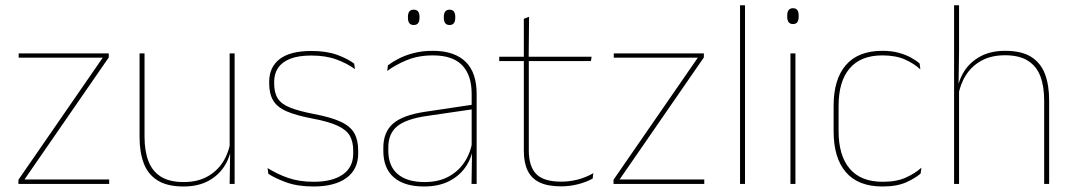

<svg xmlns="http://www.w3.org/2000/svg" viewBox="-20 -684 3995 714"><path d="M71 -16.5H386V0H48.5V-15.5L362 -469.5H49.5V-485.5H384.5V-470.5Z M499 -485.5H517.5V-175.5Q517.5 -123 531.8 -85.2Q546 -47.5 578 -27.2Q610 -7 663.5 -7Q713.5 -7 750 -26.8Q786.5 -46.5 808.8 -81.2Q831 -116 837.5 -160.5L846.5 -141.5H841Q836.5 -101 814.8 -66.5Q793 -32 754.8 -11.2Q716.5 9.5 662.5 9.5Q602.5 9.5 566.5 -12.8Q530.5 -35 514.8 -76.2Q499 -117.5 499 -174.5ZM834 -485.5H852.5V0H834L836 -127H834Z M1146 9.5Q1087.5 9.5 1045.8 -5.5Q1004 -20.5 978 -37.5L975 -59Q1010 -37 1051.2 -22.5Q1092.5 -8 1147 -8Q1215.5 -8 1254.5 -34.8Q1293.5 -61.5 1293.5 -113.5V-123.5Q1293.5 -157 1281 -179Q1268.5 -201 1236 -216.2Q1203.5 -231.5 1143 -243Q1081.5 -254.5 1046 -270Q1010.5 -285.5 995.8 -310.5Q981 -335.5 981 -374.5V-379.5Q981 -434.5 1020.2 -464.5Q1059.5 -494.5 1138 -494.5Q1194 -494.5 1233.8 -480Q1273.5 -465.5 1297 -447.5L1300 -427Q1269.5 -449 1230.2 -463.2Q1191 -477.5 1137.5 -477.5Q1090.5 -477.5 1060 -465.8Q1029.5 -454 1014.5 -432Q999.5 -410 999.5 -379.5V-374.5Q999.5 -339.5 1012.8 -318.2Q1026 -297 1058.5 -284Q1091 -271 1147.5 -260Q1211.5 -248 1247.2 -231.2Q1283 -214.5 1297.5 -188.8Q1312 -163 1312 -124.5V-113.5Q1312 -54 1268.2 -22.2Q1224.5 9.5 1146 9.5Z M1752.5 0H1733.5L1735.5 -128L1734 -131.5V-292V-334.5Q1734 -404.5 1698.8 -441.2Q1663.5 -478 1590 -478Q1535.5 -478 1492.5 -460.2Q1449.5 -442.5 1420 -420L1422.5 -441Q1438 -453 1461.8 -465.5Q1485.5 -478 1517.8 -486.5Q1550 -495 1590 -495Q1631.5 -495 1662 -484.2Q1692.5 -473.5 1712.8 -453Q1733 -432.5 1742.8 -402.8Q1752.5 -373 1752.5 -335ZM1556.5 9.5Q1484 9.5 1444.8 -24.2Q1405.5 -58 1405.5 -123V-134.5Q1405.5 -192.5 1441.5 -224.2Q1477.5 -256 1562 -268.5L1743 -295.5L1743.5 -278.5L1565.5 -252.5Q1490.5 -241.5 1457.2 -214.5Q1424 -187.5 1424 -135.5V-124Q1424 -66.5 1458.8 -36.8Q1493.5 -7 1559 -7Q1611 -7 1648.2 -27.2Q1685.5 -47.5 1708 -82.2Q1730.5 -117 1737 -160.5L1746.5 -142H1740.5Q1736.5 -102.5 1714.5 -67.8Q1692.5 -33 1653 -11.8Q1613.5 9.5 1556.5 9.5ZM1518.5 -591Q1507.5 -591 1502.2 -597.8Q1497 -604.5 1497 -618.5V-621.5Q1497 -634.5 1502.2 -641.2Q1507.5 -648 1518.5 -648Q1529.5 -648 1534.8 -641.2Q1540 -634.5 1540 -621.5V-618.5Q1540 -604.5 1534.8 -597.8Q1529.5 -591 1518.5 -591ZM1652 -591Q1641 -591 1635.8 -597.8Q1630.5 -604.5 1630.5 -618.5V-621.5Q1630.5 -634.5 1635.8 -641.2Q1641 -648 1652 -648Q1662.5 -648 1667.8 -641.2Q1673 -634.5 1673 -621.5V-618.5Q1673 -604.5 1667.8 -597.8Q1662.5 -591 1652 -591Z M2066.5 9Q2018 9 1987.5 -5.2Q1957 -19.5 1942.5 -49Q1928 -78.5 1928 -123V-462.5H1946.5V-124.5Q1946.5 -65.5 1974 -37Q2001.5 -8.5 2067 -8.5Q2098 -8.5 2128.2 -16.2Q2158.5 -24 2186.5 -40L2184 -20Q2161 -7 2129.8 1Q2098.5 9 2066.5 9ZM2177.5 -457H1836.5V-473H2180ZM1946 -468H1928V-614L1947.5 -621.5Z M2284 -16.5H2599V0H2261.5V-15.5L2575 -469.5H2262.5V-485.5H2597.5V-470.5Z M2750.5 0H2732V-664.5H2750.5Z M2938 0H2919.5V-485.5H2938ZM2929 -594.5Q2918.5 -594.5 2913 -601.2Q2907.5 -608 2907.5 -622V-626.5Q2907.5 -640 2913 -646.8Q2918.5 -653.5 2929 -653.5Q2939.5 -653.5 2944.8 -646.8Q2950 -640 2950 -626.5V-622Q2950 -608 2944.8 -601.2Q2939.5 -594.5 2929 -594.5Z M3261.5 9.5Q3171.5 9.5 3125.8 -43.5Q3080 -96.5 3080 -196V-290.5Q3080 -389.5 3125.8 -442.2Q3171.5 -495 3261.5 -495Q3296.5 -495 3323 -487.5Q3349.5 -480 3368.8 -469.2Q3388 -458.5 3400 -447.5L3402.5 -426Q3379.5 -447.5 3345.2 -462.8Q3311 -478 3261 -478Q3181 -478 3139.8 -429.8Q3098.5 -381.5 3098.5 -290.5V-196.5Q3098.5 -105.5 3139.8 -56.8Q3181 -8 3262.5 -8Q3314.5 -8 3349 -23.8Q3383.5 -39.5 3406.5 -60.5L3403.5 -38.5Q3384 -21.5 3349.8 -6Q3315.5 9.5 3261.5 9.5Z M3881.5 0H3863V-310Q3863 -363 3848.8 -400.5Q3834.5 -438 3802.5 -458.2Q3770.5 -478.5 3717 -478.5Q3667 -478.5 3630.5 -458.8Q3594 -439 3572 -404.5Q3550 -370 3543 -325.5L3532 -344H3539.5Q3544 -385 3565.8 -419.2Q3587.5 -453.5 3625.8 -474.2Q3664 -495 3718 -495Q3778.5 -495 3814.2 -472.8Q3850 -450.5 3865.8 -409.2Q3881.5 -368 3881.5 -311ZM3546.5 0H3528V-664.5H3546.5V-495.5L3544.5 -357L3546.5 -354Z"/></svg>

Font: Anek Devanagari Thin
Style: Regular
Weight: 250
Designer: Kailash Malviya (Devanagari) & Yesha Goshar (Latin)
Foundry: Ek Type
Version: Version 1.003